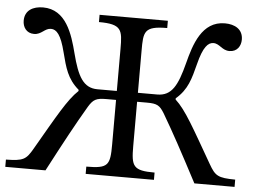

<svg xmlns="http://www.w3.org/2000/svg" viewBox="-54 -729 1045 790"><g transform="rotate(5 468.5 -333.5)"><path d="M161 0C231 -133 265 -196 312 -276C331 -307 343 -314 385 -314H425V-131C425 -44 418 -30 327 -30V0H609V-30C520 -30 512 -47 512 -131V-314H553C595 -314 606 -307 625 -276C672 -196 706 -133 776 0H942V-30C870 -31 859 -38 832 -85C751 -225 713 -297 669 -337V-342C717 -383 728 -428 744 -490C762 -562 782 -582 804 -582C830 -582 841 -555 872 -555C904 -555 919 -580 919 -606C919 -649 885 -667 844 -667C749 -667 719 -568 699 -490C675 -397 652 -351 592 -351H512V-525C512 -603 513 -627 609 -627V-657H327V-627C422 -627 425 -603 425 -525V-351H345C286 -351 262 -397 238 -490C218 -568 188 -667 93 -667C52 -667 18 -649 18 -606C18 -580 33 -555 65 -555C96 -555 107 -582 133 -582C156 -582 175 -562 193 -490C209 -428 220 -383 268 -342V-337C225 -297 185 -223 105 -85C78 -38 67 -31 -5 -30V0Z"/></g></svg>

Font: STIX Two Text
Style: Regular
Weight: 400
Designer: Ross Mills, John Hudson & Paul Hanslow, Tiro Typeworks Ltd; with prior portions MicroPress Inc., and Coen Hoffman.
Foundry: Tiro Typeworks Ltd
Version: Version 2.13 b171